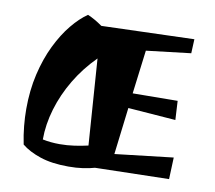

<svg xmlns="http://www.w3.org/2000/svg" viewBox="-79 -781 1005 897"><g transform="rotate(10 424.0 -333.0)"><path d="M300 24Q221 24 166 5.5Q111 -13 77 -41Q68 -85 64 -126.5Q60 -168 60 -207Q60 -296 78 -373Q96 -450 126.5 -512.5Q157 -575 194 -620Q231 -665 268 -690Q303 -675 338 -650L777 -664L774 -597L563 -572L537 -365L750 -367L755 -277L529 -294L502 -71L778 -103L774 0L424 8Q400 15 369 19.5Q338 24 300 24ZM242 -72Q277 -72 311.5 -77Q346 -82 376 -89L347 -497Q288 -438 246.5 -368.5Q205 -299 183 -225Q161 -151 161 -80Q199 -72 242 -72Z"/></g></svg>

Font: Joti One
Style: Regular
Weight: 400
Designer: Eduardo Rodriguez Tunni
Foundry: Eduardo Rodriguez Tunni
Version: Version 1.002; ttfautohint (v1.8.4.7-5d5b);gftools[0.9.24]